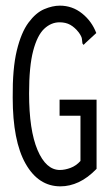

<svg xmlns="http://www.w3.org/2000/svg" viewBox="-20 -650 390 680"><path d="M194 10Q116 10 70.5 -70.5Q25 -151 25 -304Q24 -407 39.5 -471Q55 -535 81 -570Q107 -605 136.5 -617.5Q166 -630 192 -630Q236 -630 270.5 -602.5Q305 -575 321 -533L284 -499L276 -491L272 -496Q271 -505 270 -513Q269 -521 259 -535Q245 -553 229 -562Q213 -571 191 -571Q161 -571 136.5 -548Q112 -525 97.5 -470Q83 -415 83 -319Q83 -189 113 -118.5Q143 -48 192 -48Q210 -48 230 -55.5Q250 -63 265 -80V-240H191V-297H322V-52Q291 -20 259 -5Q227 10 194 10Z"/></svg>

Font: Inconsolata ExtraCondensed
Style: Regular
Weight: 400
Width: 2
Monospace: yes
Designer: Raph Levien, Cyreal, Brenton Simpson
Foundry: Raph Levien, Cyreal, Google
Version: Version 3.000; ttfautohint (v1.8.2.53-6de2)